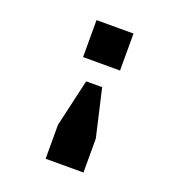

<svg xmlns="http://www.w3.org/2000/svg" viewBox="-132 -644 884 949"><g transform="rotate(20 310.0 -169.0)"><path d="M354 -232H270L212.5 17.5V196H411.5V17.5ZM409 -534H214.5V-339.5H409Z"/></g></svg>

Font: Monaspace Krypton
Style: Bold
Weight: 700
Designer: Riley Cran & the Lettermatic Team
Foundry: Lettermatic
Version: Version 1.200 (Monaspace Krypton)